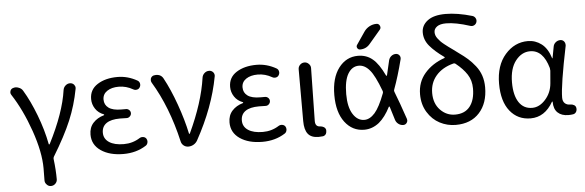

<svg xmlns="http://www.w3.org/2000/svg" viewBox="-58 -1012 4311 1415"><g transform="rotate(-5 2098.0 -304.0)"><path d="M313.5 155.3Q313.5 173.8 299.8 187.5Q286.1 201.2 266.6 201.2Q248 201.2 235.4 186.5Q222.7 173.8 222.7 156.2Q222.7 155.3 222.7 154.3Q223.6 128.9 223.6 66.4Q223.6 -53.7 167.5 -214.4Q111.3 -375 34.2 -493.2Q28.3 -502 28.3 -510.7Q28.3 -516.6 30.3 -522.5Q36.1 -539.1 52.7 -543Q61.5 -545.9 70.3 -545.9Q82 -545.9 92.8 -541Q113.3 -534.2 124 -515.6Q171.9 -436.5 214.4 -325.7Q256.8 -214.8 277.3 -107.4Q278.3 -105.5 280.8 -105.5Q283.2 -105.5 284.2 -107.4Q397.5 -329.1 420.9 -495.1Q423.8 -514.6 438.5 -527.8Q453.1 -541 471.7 -541Q490.2 -541 502 -527.3Q510.7 -516.6 510.7 -503.9Q510.7 -500 509.8 -496.1Q487.3 -376 441.4 -266.6Q395.5 -157.2 306.6 -11.7Q301.8 -2.9 303.7 6.8Q313.5 85.9 313.5 155.3Z M820.3 12.7Q717.8 12.7 653.8 -31.2Q589.8 -75.2 589.8 -150.4Q589.8 -203.1 620.6 -236.8Q651.4 -270.5 700.2 -284.2Q703.1 -285.2 703.1 -287.6Q703.1 -290 701.2 -291Q661.1 -305.7 639.2 -338.9Q617.2 -372.1 617.2 -411.1Q617.2 -481.4 676.3 -519Q735.4 -556.6 824.2 -556.6Q900.4 -556.6 970.7 -516.6Q983.4 -508.8 986.3 -494.1Q989.3 -479.5 981.4 -466.8Q974.6 -454.1 960 -451.2Q945.3 -448.2 933.6 -455.1Q882.8 -484.4 827.1 -484.4Q774.4 -484.4 741.2 -461.9Q708 -439.5 708 -399.4Q708 -360.4 738.8 -337.9Q769.5 -315.4 833 -315.4Q848.6 -315.4 864.3 -315.4Q878.9 -316.4 889.6 -306.6Q900.4 -296.9 900.4 -282.7Q900.4 -268.6 889.6 -258.3Q878.9 -248 864.3 -249Q839.8 -250 816.4 -250Q750 -250 715.8 -226.1Q681.6 -202.1 681.6 -156.7Q681.6 -111.3 720.7 -85.4Q759.8 -59.6 829.1 -59.6Q894.5 -59.6 948.2 -93.8Q960.9 -101.6 975.6 -99.1Q990.2 -96.7 998 -85Q1003.9 -75.2 1003.9 -64.5Q1003.9 -60.5 1002.9 -56.6Q1000 -41 987.3 -33.2Q915 12.7 820.3 12.7Z M1368.2 -39.1Q1358.4 -21.5 1340.3 -10.7Q1322.3 0 1300.8 0Q1281.2 0 1266.1 -12.2Q1251 -24.4 1247.1 -43.9Q1187.5 -302.7 1072.3 -493.2Q1067.4 -502 1067.4 -511.7Q1067.4 -517.6 1069.3 -524.4Q1076.2 -541 1092.8 -544.9Q1100.6 -546.9 1109.4 -546.9Q1121.1 -546.9 1132.8 -543Q1152.3 -535.2 1162.1 -516.6Q1209 -430.7 1250.5 -314.5Q1292 -198.2 1313.5 -95.7Q1314.5 -92.8 1316.9 -92.8Q1319.3 -92.8 1320.3 -95.7Q1422.9 -314.5 1449.2 -497.1Q1452.1 -516.6 1466.8 -529.8Q1481.4 -543 1501 -543Q1519.5 -543 1531.2 -529.3Q1540 -518.6 1540 -504.9Q1540 -502 1539.1 -498Q1498 -274.4 1368.2 -39.1Z M1848.6 12.7Q1746.1 12.7 1682.1 -31.2Q1618.2 -75.2 1618.2 -150.4Q1618.2 -203.1 1648.9 -236.8Q1679.7 -270.5 1728.5 -284.2Q1731.4 -285.2 1731.4 -287.6Q1731.4 -290 1729.5 -291Q1689.5 -305.7 1667.5 -338.9Q1645.5 -372.1 1645.5 -411.1Q1645.5 -481.4 1704.6 -519Q1763.7 -556.6 1852.5 -556.6Q1928.7 -556.6 1999 -516.6Q2011.7 -508.8 2014.6 -494.1Q2017.6 -479.5 2009.8 -466.8Q2002.9 -454.1 1988.3 -451.2Q1973.6 -448.2 1961.9 -455.1Q1911.1 -484.4 1855.5 -484.4Q1802.7 -484.4 1769.5 -461.9Q1736.3 -439.5 1736.3 -399.4Q1736.3 -360.4 1767.1 -337.9Q1797.9 -315.4 1861.3 -315.4Q1877 -315.4 1892.6 -315.4Q1907.2 -316.4 1918 -306.6Q1928.7 -296.9 1928.7 -282.7Q1928.7 -268.6 1918 -258.3Q1907.2 -248 1892.6 -249Q1868.2 -250 1844.7 -250Q1778.3 -250 1744.1 -226.1Q1710 -202.1 1710 -156.7Q1710 -111.3 1749 -85.4Q1788.1 -59.6 1857.4 -59.6Q1922.9 -59.6 1976.6 -93.8Q1989.3 -101.6 2003.9 -99.1Q2018.6 -96.7 2026.4 -85Q2032.2 -75.2 2032.2 -64.5Q2032.2 -60.5 2031.2 -56.6Q2028.3 -41 2015.6 -33.2Q1943.4 12.7 1848.6 12.7Z M2263.7 12.7Q2209 12.7 2184.6 -18.6Q2160.2 -49.8 2160.2 -113.3V-497.1Q2160.2 -515.6 2173.8 -529.3Q2187.5 -543 2206.5 -543Q2225.6 -543 2238.3 -529.3Q2252 -516.6 2252 -498L2245.1 -106.4Q2245.1 -63.5 2282.2 -63.5Q2296.9 -62.5 2308.6 -55.2Q2320.3 -47.9 2323.2 -34.2Q2323.2 -30.3 2323.2 -25.4Q2323.2 -14.6 2318.4 -4.9Q2310.5 7.8 2295.9 10.7Q2281.2 12.7 2263.7 12.7Z M2762.7 -266.6Q2766.6 -275.4 2762.7 -284.2Q2718.8 -401.4 2683.6 -441.4Q2647.5 -484.4 2603.5 -484.4Q2553.7 -484.4 2523.4 -434.1Q2493.2 -383.8 2493.2 -283.2Q2493.2 -187.5 2526.4 -135.3Q2559.6 -83 2610.4 -83Q2651.4 -83 2688.5 -125Q2724.6 -166 2762.7 -266.6ZM2668 -731.4Q2683.6 -753.9 2708 -767.1Q2732.4 -780.3 2760.7 -780.3Q2777.3 -780.3 2784.7 -764.2Q2792 -748 2781.2 -735.4L2697.3 -636.7Q2668.9 -602.5 2624 -602.5Q2610.4 -602.5 2603.5 -615.2Q2596.7 -627.9 2605.5 -639.6ZM2830.1 -504.9Q2835 -523.4 2849.6 -535.2Q2864.3 -546.9 2882.8 -546.9Q2899.4 -546.9 2909.2 -534.2Q2918.9 -521.5 2915 -504.9Q2882.8 -378.9 2848.6 -287.1Q2844.7 -278.3 2848.6 -269.5Q2880.9 -187.5 2922.9 -63.5Q2924.8 -57.6 2924.8 -52.7Q2924.8 -43 2918.9 -34.2Q2909.2 -20.5 2892.6 -20.5Q2873 -20.5 2856.9 -32.7Q2840.8 -44.9 2835 -63.5Q2818.4 -118.2 2804.7 -162.1Q2803.7 -165 2801.3 -165Q2798.8 -165 2797.9 -163.1Q2760.7 -89.8 2713.9 -50.8Q2663.1 -10.7 2603.5 -10.7Q2515.6 -10.7 2460.4 -83.5Q2405.3 -156.2 2405.3 -283.7Q2405.3 -411.1 2460.9 -484.4Q2516.6 -557.6 2603.5 -557.6Q2667 -557.6 2711.9 -519.5Q2755.9 -483.4 2797.9 -394.5Q2798.8 -392.6 2801.3 -392.6Q2803.7 -392.6 2804.7 -395.5Q2813.5 -430.7 2830.1 -504.9Z M3280.3 -63.5Q3352.5 -63.5 3390.1 -111.3Q3427.7 -159.2 3427.7 -244.1Q3427.7 -303.7 3398.4 -348.6Q3369.1 -393.6 3316.4 -435.5Q3308.6 -442.4 3298.8 -439.5Q3216.8 -418 3170.9 -364.7Q3125 -311.5 3125 -236.3Q3125 -158.2 3170.9 -110.8Q3216.8 -63.5 3280.3 -63.5ZM3470.7 -776.4Q3485.4 -771.5 3492.7 -757.8Q3500 -744.1 3495.1 -728.5Q3490.2 -713.9 3476.6 -707Q3462.9 -700.2 3448.2 -705.1Q3342.8 -739.3 3271.5 -739.3Q3226.6 -739.3 3204.1 -722.7Q3181.6 -706.1 3181.6 -681.6Q3181.6 -669.9 3185.5 -658.2Q3189.5 -646.5 3199.2 -633.8Q3209 -621.1 3217.8 -611.8Q3226.6 -602.5 3244.1 -588.4Q3261.7 -574.2 3273.4 -565.9Q3285.2 -557.6 3308.6 -540.5Q3332 -523.4 3344.7 -513.7Q3384.8 -485.4 3411.6 -461.4Q3438.5 -437.5 3464.8 -404.3Q3491.2 -371.1 3504.4 -331.5Q3517.6 -292 3517.6 -245.1Q3517.6 -127.9 3454.1 -57.6Q3390.6 12.7 3278.3 12.7Q3215.8 12.7 3160.6 -16.1Q3105.5 -44.9 3070.3 -102.1Q3035.2 -159.2 3035.2 -234.4Q3035.2 -325.2 3090.8 -389.6Q3146.5 -454.1 3236.3 -485.4Q3239.3 -486.3 3239.7 -489.3Q3240.2 -492.2 3237.3 -494.1Q3169.9 -542 3132.3 -586.9Q3094.7 -631.8 3094.7 -686.5Q3094.7 -739.3 3140.1 -773.9Q3185.5 -808.6 3273.4 -808.6Q3361.3 -808.6 3470.7 -776.4Z M3832 12.7Q3737.3 12.7 3679.7 -59.1Q3622.1 -130.9 3622.1 -261.7Q3622.1 -396.5 3691.9 -476.6Q3761.7 -556.6 3860.4 -556.6Q3916 -556.6 3960.9 -522.5Q4005.9 -488.3 4028.3 -415Q4028.3 -414.1 4029.8 -414.1Q4031.2 -414.1 4031.2 -415L4046.9 -499Q4049.8 -517.6 4064.9 -530.3Q4080.1 -543 4099.6 -543Q4117.2 -543 4127.9 -529.3Q4135.7 -519.5 4135.7 -506.8Q4135.7 -502.9 4135.7 -499Q4076.2 -210 4076.2 -119.1Q4076.2 -91.8 4091.3 -77.6Q4106.4 -63.5 4129.9 -63.5Q4131.8 -63.5 4132.8 -63.5Q4147.5 -63.5 4159.7 -56.2Q4171.9 -48.8 4173.8 -35.2Q4174.8 -31.2 4174.8 -26.4Q4174.8 -16.6 4169.9 -6.8Q4162.1 6.8 4147.5 9.8Q4130.9 12.7 4111.3 12.7Q4061.5 12.7 4032.7 -14.2Q4003.9 -41 4003.9 -94.7Q4003.9 -96.7 4002 -96.7Q4000 -96.7 3999 -95.7Q3937.5 12.7 3832 12.7ZM3850.6 -63.5Q3904.3 -63.5 3948.7 -113.3Q3993.2 -163.1 3999 -232.4L4006.8 -325.2Q4006.8 -335 4004.9 -344.7Q3966.8 -480.5 3870.1 -480.5Q3807.6 -480.5 3762.7 -422.9Q3717.8 -365.2 3717.8 -262.7Q3717.8 -168 3752.4 -115.7Q3787.1 -63.5 3850.6 -63.5Z"/></g></svg>

Font: Gen Jyuu GothicX Regular
Style: Regular
Weight: 400
Designer: [Source Han Sans]
Ryoko NISHIZUKA  (kana & ideographs); Paul D. Hunt (Latin, Greek & Cyrillic); Wenlong ZHANG  (bopomofo
Version: Version 1.002.20150607